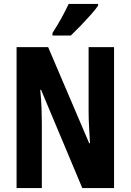

<svg xmlns="http://www.w3.org/2000/svg" viewBox="-20 -953 662 973"><path d="M558 0H397L188 -498H184Q189 -446 190.5 -404Q192 -362 192 -331V0H64V-714H224L432 -227H436Q433 -277 431 -317.5Q429 -358 429 -389V-714H558ZM477 -924Q464 -905 440 -878Q416 -851 389 -823Q362 -795 339 -773H246V-786Q272 -826 292 -862.5Q312 -899 328 -933H477Z"/></svg>

Font: Noto Sans Thai ExtCond
Style: Bold
Weight: 700
Width: 2
Designer: Monotype Design Team
Foundry: Monotype Imaging Inc.
Version: Version 2.002; ttfautohint (v1.8.4.7-5d5b)